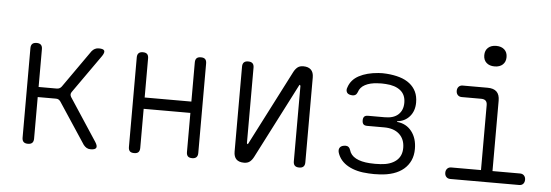

<svg xmlns="http://www.w3.org/2000/svg" viewBox="-50 -920 3100 1081"><g transform="rotate(5 1500.0 -379.5)"><path d="M136 10Q119 10 111 2Q103 -6 103 -22V-528Q103 -544 111 -552Q119 -560 136 -560Q152 -560 160 -552Q168 -544 168 -528V-314H271Q279 -314 286 -317.5Q293 -321 298 -328L447 -540Q455 -550 465 -555Q475 -560 487 -560Q513 -560 518 -550Q523 -540 509 -519L356 -302Q351 -295 351 -288Q351 -281 355 -274L513 -33Q527 -11 521 -0.5Q515 10 490 10Q477 10 467.5 4.5Q458 -1 450 -11L297 -243Q292 -250 286 -253.5Q280 -257 271 -257H168V-22Q168 -6 160 2Q152 10 136 10Z M736 10Q719 10 711.5 2Q704 -6 704 -22V-528Q704 -544 712 -552Q720 -560 736 -560Q753 -560 760.5 -552Q768 -544 768 -528V-307H1032V-528Q1032 -544 1039.5 -552Q1047 -560 1064 -560Q1081 -560 1088.5 -552Q1096 -544 1096 -528V-22Q1096 -6 1088 2Q1080 10 1064 10Q1047 10 1039.5 2Q1032 -6 1032 -22V-243H768V-22Q768 -6 760.5 2Q753 10 736 10Z M1299 -48V-528Q1299 -544 1307 -552Q1315 -560 1331 -560Q1348 -560 1356 -552Q1364 -544 1364 -528V-102Q1366 -96 1368 -96Q1370 -96 1370.5 -97.5Q1371 -99 1373 -102L1588 -521Q1597 -539 1609.5 -549.5Q1622 -560 1643 -560Q1671 -560 1686 -545.5Q1701 -531 1701 -502V-22Q1701 -6 1693 2Q1685 10 1669 10Q1652 10 1644 2Q1636 -6 1636 -22V-448Q1634 -454 1632 -454Q1630 -454 1629.5 -452.5Q1629 -451 1627 -448L1412 -29Q1403 -11 1390.5 -0.5Q1378 10 1357 10Q1328 10 1313.5 -4.5Q1299 -19 1299 -48Z M1900 -463Q1914 -507 1958 -530.5Q2002 -554 2067 -559Q2079 -560 2090.5 -560Q2102 -560 2114 -559Q2155 -556 2188 -546Q2221 -536 2244.5 -517.5Q2268 -499 2280.5 -473Q2293 -447 2293 -412Q2293 -364 2266 -333Q2239 -302 2196 -298V-294Q2248 -289 2278.5 -250Q2309 -211 2309 -151Q2309 -114 2296 -85.5Q2283 -57 2259 -36.5Q2235 -16 2200.5 -4.5Q2166 7 2123 9Q2108 10 2092.5 10Q2077 10 2062 9Q1992 6 1945.5 -20Q1899 -46 1884 -92Q1881 -102 1882 -109.5Q1883 -117 1887.5 -123Q1892 -129 1900.5 -132Q1909 -135 1920 -135Q1925 -135 1929 -133.5Q1933 -132 1936 -129.5Q1939 -127 1941.5 -123Q1944 -119 1946 -113Q1954 -84 1984 -68Q2014 -52 2062 -49Q2077 -48 2092.5 -48Q2108 -48 2123 -49Q2179 -52 2211 -78Q2243 -104 2243 -151Q2243 -200 2212 -228.5Q2181 -257 2126 -257H2030Q2015 -257 2008.5 -264Q2002 -271 2002 -286Q2002 -300 2008.5 -307Q2015 -314 2030 -314H2125Q2175 -314 2201 -338.5Q2227 -363 2227 -405Q2227 -450 2197 -474Q2167 -498 2114 -501Q2102 -502 2090.5 -502Q2079 -502 2067 -501Q2025 -499 1997 -484Q1969 -469 1961 -442Q1959 -437 1956 -432.5Q1953 -428 1950 -426Q1947 -424 1943 -422.5Q1939 -421 1935 -421Q1923 -421 1914.5 -424Q1906 -427 1902 -432.5Q1898 -438 1897 -446Q1896 -454 1900 -463Z M2911 -65Q2925 -65 2933.5 -56Q2942 -47 2942 -32.5Q2942 -18 2934 -9Q2926 0 2911 0H2522Q2508 0 2499.5 -9Q2491 -18 2491 -32.5Q2491 -47 2499.5 -56Q2508 -65 2522 -65H2690V-432Q2690 -449 2681.5 -457Q2673 -465 2656 -465H2546Q2532 -465 2523.5 -474Q2515 -483 2515 -497.5Q2515 -512 2523.5 -521Q2532 -530 2546 -530H2687Q2721 -530 2738 -513.5Q2755 -497 2755 -463V-65ZM2715 -653Q2686 -653 2669 -668.5Q2652 -684 2652 -711Q2652 -738 2669 -753.5Q2686 -769 2715 -769Q2744 -769 2761 -753.5Q2778 -738 2778 -711Q2778 -684 2761 -668.5Q2744 -653 2715 -653Z"/></g></svg>

Font: Maple Mono NL ExtraLight
Style: Regular
Weight: 275
Monospace: yes
Designer: subframe7536
Version: Version 7.000